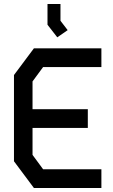

<svg xmlns="http://www.w3.org/2000/svg" viewBox="-20 -942 568 962"><path d="M150 0 50 -134V-566L150 -700H488V-606H196L143 -534V-395H420V-301H143V-166L196 -94H488V0ZM218 -818V-922H283V-838L319 -791L267 -755Z"/></svg>

Font: Turret Road
Style: Bold
Weight: 700
Designer: Noponies
Foundry: Noponies
Version: Version 1.001; ttfautohint (v1.8)